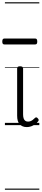

<svg xmlns="http://www.w3.org/2000/svg" viewBox="-43 -1095 364 1680"><path d="M192 17Q171 17 155.5 10.5Q140 4 129 -8Q118 -20 112.5 -38.5Q107 -57 107 -82V-496Q107 -506 113 -510.5Q119 -515 132 -515Q146 -515 152.5 -510.5Q159 -506 159 -496V-94Q159 -74 163.5 -60Q168 -46 177.5 -38.5Q187 -31 202 -31Q213 -31 223 -34.5Q233 -38 243 -45.5Q253 -53 263 -63Q269 -69 275.5 -68Q282 -67 288 -59Q293 -54 295 -48Q297 -42 292 -35Q281 -20 264.5 -8Q248 4 229.5 10.5Q211 17 192 17ZM-4 -706Q-15 -706 -19 -712.5Q-23 -719 -23 -731Q-23 -744 -19 -751Q-15 -758 -4 -758H264Q275 -758 279 -751Q283 -744 283 -731Q283 -719 279 -712.5Q275 -706 264 -706ZM0 555H301V565H0ZM0 -20H301V0H0ZM0 -505H301V-500H0ZM0 -1075H301V-1065H0Z"/></svg>

Font: Playwrite AR Guides
Style: Regular
Weight: 400
Designer: Veronika Burian, José Scaglione
Foundry: TypeTogether
Version: Version 1.003